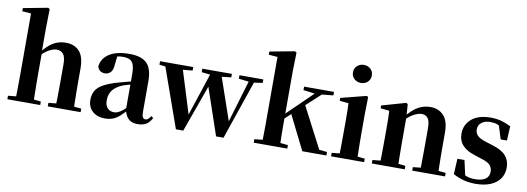

<svg xmlns="http://www.w3.org/2000/svg" viewBox="-63 -1215 4455 1624"><g transform="rotate(10 2164.5 -402.5)"><path d="M37 0V-30L142 -41H214L319 -30V0ZM105 0Q106 -26 106.5 -68Q107 -110 107.5 -156Q108 -202 108 -236V-749L32 -755V-782L243 -822L257 -813L254 -653V-451L256 -437V-236Q256 -202 256.5 -156Q257 -110 258 -68Q259 -26 260 0ZM384 0V-30L487 -41H557L666 -30V0ZM449 0Q451 -26 451.5 -67.5Q452 -109 452.5 -155Q453 -201 453 -236V-376Q453 -437 432 -461.5Q411 -486 377 -486Q344 -486 303.5 -462Q263 -438 220 -387L188 -432H234Q285 -499 333.5 -528Q382 -557 442 -557Q515 -557 558 -511.5Q601 -466 601 -363V-236Q601 -201 601.5 -155Q602 -109 603 -67.5Q604 -26 605 0Z M874 17Q811 17 770 -19Q729 -55 729 -118Q729 -163 748 -196Q767 -229 813 -254.5Q859 -280 937 -302Q976 -313 1026.5 -326Q1077 -339 1117 -349V-323Q1077 -313 1037 -302Q997 -291 973 -282Q921 -260 893.5 -225.5Q866 -191 866 -138Q866 -93 887.5 -70.5Q909 -48 945 -48Q959 -48 976.5 -55Q994 -62 1017.5 -81Q1041 -100 1073 -136L1090 -81H1052Q1024 -50 999 -28Q974 -6 944.5 5.5Q915 17 874 17ZM1157 16Q1103 16 1075.5 -13.5Q1048 -43 1040 -92V-95V-387Q1040 -440 1030.5 -469.5Q1021 -499 998.5 -511Q976 -523 938 -523Q913 -523 886.5 -517.5Q860 -512 823 -498L890 -523L881 -446Q879 -398 858.5 -378.5Q838 -359 811 -359Q759 -359 746 -408Q754 -477 816 -517Q878 -557 989 -557Q1093 -557 1139 -510Q1185 -463 1185 -357V-91Q1185 -60 1193 -47.5Q1201 -35 1216 -35Q1228 -35 1238 -43Q1248 -51 1261 -71L1279 -58Q1260 -19 1231 -1.5Q1202 16 1157 16Z M1485 3 1292 -541H1444L1576 -116L1561 -115L1565 -127L1702 -541H1776L1923 -115H1905L1909 -126L2033 -541H2080L1894 3H1830L1678 -443H1709L1701 -423L1548 3ZM1253 -511V-541H1538V-511L1407 -499H1357ZM1616 -511V-541H1870V-511L1763 -499H1724ZM1935 -511V-541H2140V-511L2055 -499H2038Z M2153 0V-30L2258 -41H2330L2441 -30V0ZM2222 0Q2223 -18 2223.5 -47Q2224 -76 2224.5 -110.5Q2225 -145 2225 -178Q2225 -211 2225 -236V-749L2149 -755V-782L2362 -822L2377 -813L2373 -653V-243Q2373 -216 2373 -181.5Q2373 -147 2373.5 -111.5Q2374 -76 2375 -47Q2376 -18 2377 0ZM2297 -177V-221H2303L2467 -380L2632 -541H2693ZM2570 0 2420 -301 2523 -395 2709 -37 2777 -30V0ZM2490 -511V-541H2747V-511L2631 -499L2610 -496Z M2817 0V-30L2923 -41H2993L3101 -30V0ZM2884 0Q2885 -26 2885.5 -68Q2886 -110 2886.5 -156Q2887 -202 2887 -236V-313Q2887 -363 2886.5 -398Q2886 -433 2884 -468L2808 -475V-500L3027 -556L3039 -547L3036 -390V-236Q3036 -202 3036.5 -156Q3037 -110 3038 -68Q3039 -26 3040 0ZM2957 -655Q2924 -655 2900 -676.5Q2876 -698 2876 -733Q2876 -767 2900 -788.5Q2924 -810 2957 -810Q2991 -810 3014.5 -788.5Q3038 -767 3038 -733Q3038 -698 3014.5 -676.5Q2991 -655 2957 -655Z M3167 0V-30L3272 -41H3343L3450 -30V0ZM3235 0Q3236 -26 3236.5 -68Q3237 -110 3237.5 -156Q3238 -202 3238 -236V-316Q3238 -365 3237.5 -397Q3237 -429 3235 -465L3159 -473V-497L3366 -556L3379 -547L3387 -435V-432V-236Q3387 -202 3387.5 -156Q3388 -110 3388.5 -68Q3389 -26 3390 0ZM3514 0V-30L3617 -41H3687L3796 -30V0ZM3580 0Q3581 -26 3581.5 -67.5Q3582 -109 3582.5 -155Q3583 -201 3583 -236V-376Q3583 -437 3564.5 -461.5Q3546 -486 3510 -486Q3480 -486 3437 -462Q3394 -438 3351 -386L3347 -431H3363Q3420 -504 3470 -530.5Q3520 -557 3574 -557Q3644 -557 3687.5 -510.5Q3731 -464 3731 -365V-236Q3731 -201 3731.5 -155Q3732 -109 3733 -67.5Q3734 -26 3735 0Z M4059 17Q4003 17 3956.5 4.5Q3910 -8 3866 -32L3873 -165H3934L3966 -21L3915 -28V-64Q3948 -42 3978 -31.5Q4008 -21 4048 -21Q4107 -21 4138 -42.5Q4169 -64 4169 -106Q4169 -138 4149 -161.5Q4129 -185 4068 -202L4011 -221Q3945 -241 3907.5 -280Q3870 -319 3870 -382Q3870 -458 3927.5 -507.5Q3985 -557 4092 -557Q4141 -557 4181.5 -546Q4222 -535 4265 -513L4259 -390H4205L4162 -528L4207 -512V-482Q4177 -502 4153.5 -511Q4130 -520 4095 -520Q4048 -520 4019.5 -498Q3991 -476 3991 -438Q3991 -409 4011.5 -386.5Q4032 -364 4090 -347L4147 -329Q4226 -305 4261.5 -264.5Q4297 -224 4297 -163Q4297 -108 4268.5 -67.5Q4240 -27 4187 -5Q4134 17 4059 17Z"/></g></svg>

Font: Noto Serif JP ExtraBold
Style: Regular
Weight: 800
Designer: Ryoko NISHIZUKA 西塚涼子 (kana & ideographs); Frank Grießhammer (Latin, Greek & Cyrillic); Wenlong ZHANG 张文龙 (bopomofo); San
Foundry: Adobe
Version: Version 2.003-H1;hotconv 1.1.1;makeotfexe 2.6.0